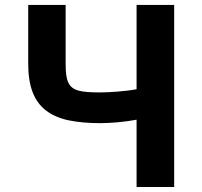

<svg xmlns="http://www.w3.org/2000/svg" viewBox="-20 -747 805 767"><path d="M92.7 -492.9V-727.3H242.2V-492.9Q242.2 -467.3 244.5 -448.9Q246.8 -430.4 252.7 -417.6Q258.5 -404.8 268.6 -397Q278.8 -389.2 294.2 -384.9Q309.7 -380.7 331.1 -379.3Q352.6 -377.8 381 -377.8Q394.9 -377.8 413 -378.7Q431.1 -379.6 450.6 -381.2Q470.2 -382.8 489.7 -385.1Q509.2 -387.4 525.6 -390.6V-727.3H675.8V0H525.6V-268.8Q509.2 -265.6 489.7 -263Q470.2 -260.3 450.6 -258.5Q431.1 -256.7 413 -255.9Q394.9 -255 381 -255Q308.6 -255 254.4 -266.3Q200.3 -277.7 164.2 -305.2Q128.2 -332.7 110.4 -378.6Q92.7 -424.4 92.7 -492.9Z"/></svg>

Font: Cannonade
Style: Bold
Weight: 700
Designer: Rasmus Andersson
Foundry: rsms
Version: Version 3.012;git-f93a4a705